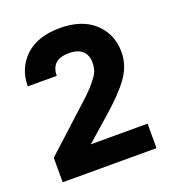

<svg xmlns="http://www.w3.org/2000/svg" viewBox="-93 -912 542 604"><g transform="rotate(-20 177.5 -609.5)"><path d="M16 -462 156 -590Q181 -612 196 -628.5Q211 -645 219.5 -657.5Q228 -670 230.5 -680.5Q233 -691 233 -702Q233 -727 218 -741Q203 -755 173 -755Q142 -755 127.5 -741Q113 -727 113 -701H16Q16 -761 57 -800Q98 -839 173 -839Q247 -839 288.5 -800.5Q330 -762 330 -702Q330 -657 302 -618Q274 -579 214 -527L140 -462H330V-380H16Z"/></g></svg>

Font: PT Root UI Web Bold
Style: Regular
Weight: 700
Designer: Vitaly Kuzmin
Foundry: ParaType Ltd.
Version: Version 1.000W